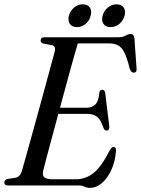

<svg xmlns="http://www.w3.org/2000/svg" viewBox="-24 -876 665 907"><path d="M347.5 0H12.5Q-3.5 0 -3.5 -14Q-3.5 -26.5 11 -30.5L50 -36.5Q71 -41 78.5 -66Q85.5 -89 97.8 -133.5Q110 -178 125.8 -234.5Q141.5 -291 158.2 -351.8Q175 -412.5 190.2 -468.8Q205.5 -525 217.2 -568.8Q229 -612.5 235 -634.5Q240 -658.5 221 -663L180.5 -670Q168 -674.5 168 -684Q168 -700 186.5 -700H532.5Q556 -700 569.5 -707.8Q583 -715.5 593 -715.5Q608.5 -715.5 611 -695L621 -555Q623.5 -534 609.5 -533Q595 -531.5 588.5 -552.5Q577 -600.5 564.2 -626.2Q551.5 -652 534.2 -661.5Q517 -671 493 -671H343.5Q336 -646.5 322.8 -599Q309.5 -551.5 293 -491Q276.5 -430.5 259.5 -367H386Q409.5 -367 425.8 -382Q442 -397 445.5 -439.5Q448.5 -452 458.5 -452Q471 -452 473 -436.5L492 -281.5Q494.5 -260 480 -259Q470 -258.5 464.5 -272.5Q452.5 -310 435 -324Q417.5 -338 386 -338H251.5Q235.5 -278.5 220.8 -224Q206 -169.5 195.2 -128.5Q184.5 -87.5 180 -69Q175 -48 185 -38.5Q195 -29 229.5 -29H333.5Q381 -29 418.5 -59.2Q456 -89.5 494.5 -166Q503 -182 512.5 -182Q525 -182 524 -162.5Q520 -112 501.8 -72.8Q483.5 -33.5 457 -11Q430.5 11.5 401.5 11.5Q387 11.5 375.2 5.8Q363.5 0 347.5 0ZM339 -748Q316 -748 305.8 -763.2Q295.5 -778.5 301.5 -802Q308 -825.5 326 -840.5Q344 -855.5 367 -855.5Q390.5 -855.5 400.5 -840.5Q410.5 -825.5 404.5 -802Q398.5 -778.5 380.5 -763.2Q362.5 -748 339 -748ZM498.5 -748Q475 -748 464.8 -763.2Q454.5 -778.5 461 -802Q467 -825.5 485.2 -840.5Q503.5 -855.5 526.5 -855.5Q550 -855.5 560.2 -840.5Q570.5 -825.5 564.5 -802Q558 -778.5 540 -763.2Q522 -748 498.5 -748Z"/></svg>

Font: Fraunces 144pt S050
Style: Italic
Weight: 400
Italic angle: -16°
Version: Version 1.000; ttfautohint (v1.8.3)